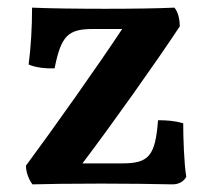

<svg xmlns="http://www.w3.org/2000/svg" viewBox="-20 -481 546 503"><path d="M460 -158C436 -165 415 -166 394 -166C387 -73 370 -53 301 -53H196C271 -152 387 -315 451 -412C451 -429 447 -449 437 -461C397 -459 327 -458 255 -458C183 -458 105 -459 64 -461C64 -410 61 -357 55 -312C73 -304 100 -301 123 -302C140 -387 158 -405 223 -405H300C243 -318 117 -140 48 -47C48 -29 56 -10 65 2C101 1 158 0 246 0C325 0 382 1 432 2C449 2 462 -6 468 -18C462 -54 460 -121 460 -158Z"/></svg>

Font: Vollkorn Semibold
Style: Regular
Weight: 600
Designer: Friedrich Althausen
Foundry: Friedrich Althausen
Version: Version 4.015;PS 004.015;hotconv 1.0.88;makeotf.lib2.5.64775